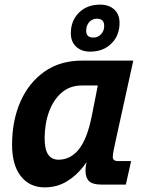

<svg xmlns="http://www.w3.org/2000/svg" viewBox="-20 -798 640 830"><path d="M172.8 12Q108 12 70.1 -36.3Q32.2 -84.6 32.2 -172.8Q32.2 -275.8 68 -357.8Q103.8 -439.8 171.5 -487.9Q239.2 -536 335.2 -536H556.2L480.4 -191.6Q475.8 -170.2 471.7 -150.3Q467.6 -130.4 467.6 -119.6Q467.6 -110 473.7 -105.8Q479.8 -101.6 490.4 -101.6H546.8L524 0H420Q380.4 0 365 -14.9Q349.6 -29.8 349.6 -60.8Q349.6 -74.8 353.5 -93.9Q357.4 -113 363.3 -132.3Q369.2 -151.6 375.2 -166L391.2 -163.6Q371 -117.2 339.6 -77.1Q308.2 -37 266.6 -12.5Q225 12 172.8 12ZM232.8 -107.6Q285 -107.6 321.1 -152.8Q357.2 -198 376.8 -296.8L402.8 -428.4H333.2Q282.6 -428.4 246.8 -397.7Q211 -367 192 -315.1Q173 -263.2 173 -199.6Q173 -152.2 188.3 -129.9Q203.6 -107.6 232.8 -107.6ZM369.4 -574.8Q332.2 -574.8 309.2 -596.2Q286.2 -617.6 286.2 -654Q286.2 -708.2 321.1 -743.1Q356 -778 412.8 -778Q450.6 -778 473.7 -757.1Q496.8 -736.2 496.8 -698.8Q496.8 -645 461.7 -609.9Q426.6 -574.8 369.4 -574.8ZM383.4 -635.6Q403.4 -635.6 416.9 -650Q430.4 -664.4 430.4 -686Q430.4 -717.2 398.8 -717.2Q379.2 -717.2 365.9 -702.8Q352.6 -688.4 352.6 -664.4Q352.6 -635.6 383.4 -635.6Z"/></svg>

Font: Geist Mono
Style: Italic
Weight: 400
Italic angle: -12°
Monospace: yes
Designer: Basement.studio, Andrés Briganti, Mateo Zaragoza
Foundry: Basement.studio, Vercel, Andrés Briganti, Guido Ferreyra, Mateo Zaragoza
Version: Version 1.500